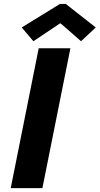

<svg xmlns="http://www.w3.org/2000/svg" viewBox="-20 -968 513 988"><path d="M179.2 -719.7H342.3L198.2 0H35.2ZM91.8 -826.7 288.6 -947.8H318.4L472.7 -826.7L397 -755.9L292.5 -847.2H288.1L151.9 -755.9Z"/></svg>

Font: Reddit Sans Chocolate ExBold
Style: Italic
Weight: 800
Italic angle: -11.25°
Designer: Stephen Hutchings
Version: Version 1.013